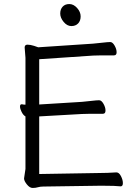

<svg xmlns="http://www.w3.org/2000/svg" viewBox="-20 -920 678 950"><path d="M472 -64Q510 -64 555 -67H556Q569 -67 578.5 -48.5Q588 -30 588 -14Q588 2 577 2H576Q552 -1 489 -1H473L195 3Q179 3 167.5 6.5Q156 10 141.5 10Q127 10 113 -7.5Q99 -25 99 -37L106 -84V-344Q95 -350 87 -366Q79 -382 79 -393Q79 -404 87 -404H89Q97 -402 106 -402V-634L102 -685Q102 -699 116 -699Q130 -699 149 -693Q168 -687 169 -686L440 -704Q463 -706 488.5 -709Q514 -712 525.5 -712Q537 -712 547 -694.5Q557 -677 557 -661.5Q557 -646 544 -646H482Q455 -646 441 -645L174 -627V-403L385 -416Q408 -418 433.5 -421Q459 -424 470.5 -424Q482 -424 492 -406.5Q502 -389 502 -373Q502 -357 489 -357H426Q400 -357 386 -356L174 -344V-59ZM379 -839Q379 -817 366.5 -804Q354 -791 333 -791Q312 -791 295 -811.5Q278 -832 278 -853Q278 -874 290 -887Q302 -900 323 -900Q344 -900 361.5 -880.5Q379 -861 379 -839Z"/></svg>

Font: QiushuiShotai
Style: Regular
Weight: 600
Designer: Fontworks Inc.
Foundry: Fontworks Inc.
Version: Version 1.250